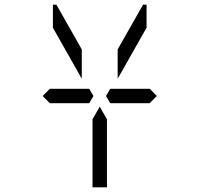

<svg xmlns="http://www.w3.org/2000/svg" viewBox="-20 -912 856 824"><path d="M439 -382V-108H377V-382V-400L408 -454L439 -400ZM207 -469H194L163 -500L194 -531H207H331H355H363L381 -500L363 -469H355H331ZM594 -892H609V-793L485 -574V-700ZM331 -700V-574L207 -793V-892H222ZM609 -531H623L653 -500L622 -469H609H485H461H453L435 -500L453 -531H461H485Z"/></svg>

Font: DSEG14 Classic Mini
Style: Light
Weight: 300
Designer: Keshikan(Twitter:@keshinomi_88pro)
Version: Version 0.46